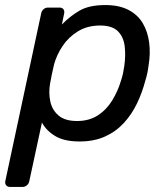

<svg xmlns="http://www.w3.org/2000/svg" viewBox="-45 -550 659 760"><path d="M-5 190Q-15 190 -20.5 183.5Q-26 177 -24 167L118 -497Q120 -507 127.5 -513.5Q135 -520 145 -520H191Q201 -520 206 -513.5Q211 -507 209 -497L200 -453Q232 -486 270 -508Q308 -530 372 -530Q427 -530 464 -510.5Q501 -491 520.5 -457.5Q540 -424 545.5 -381Q551 -338 543 -290Q541 -274 538 -260Q535 -246 530 -230Q518 -184 497.5 -141Q477 -98 445.5 -63.5Q414 -29 370.5 -9.5Q327 10 270 10Q209 10 173.5 -11.5Q138 -33 121 -65L71 167Q69 177 61.5 183.5Q54 190 44 190ZM260 -71Q308 -71 342.5 -93.5Q377 -116 399.5 -153Q422 -190 434 -231Q439 -246 442 -260Q445 -274 447 -289Q453 -331 448.5 -367.5Q444 -404 421.5 -426.5Q399 -449 351 -449Q301 -449 263.5 -426Q226 -403 202.5 -367.5Q179 -332 169 -295Q165 -279 160.5 -257Q156 -235 153 -218Q147 -183 154 -149Q161 -115 186.5 -93Q212 -71 260 -71Z"/></svg>

Font: Rubik
Style: Italic
Weight: 400
Italic angle: -12°
Designer: Hubert and Fischer
Foundry: Hubert and Fischer
Version: Version 2.300;gftools[0.9.30]